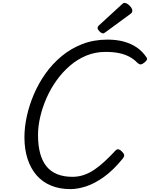

<svg xmlns="http://www.w3.org/2000/svg" viewBox="-20 -1289 1037 1328"><path d="M467 19Q393 19 334 -5Q275 -29 234 -75.5Q193 -122 171 -189Q149 -256 149 -340Q149 -409 165.5 -485Q182 -561 214.5 -637Q247 -713 295 -780.5Q343 -848 407 -901Q471 -954 550 -984.5Q629 -1015 724 -1015Q787 -1015 837.5 -1001Q888 -987 926.5 -960.5Q965 -934 992 -894Q1000 -883 995.5 -874.5Q991 -866 977 -855Q964 -845 954.5 -843.5Q945 -842 931 -854Q906 -880 875 -896.5Q844 -913 804 -921.5Q764 -930 709 -930Q640 -930 578.5 -905Q517 -880 465 -835.5Q413 -791 372 -734Q331 -677 302.5 -612.5Q274 -548 258.5 -482Q243 -416 243 -355Q243 -283 257.5 -229Q272 -175 301 -139Q330 -103 375 -84.5Q420 -66 481 -66Q523 -66 560.5 -79Q598 -92 633.5 -116Q669 -140 705 -173.5Q741 -207 779 -248Q791 -260 802.5 -255.5Q814 -251 824 -240Q838 -226 839 -216Q840 -206 829 -192Q763 -111 698.5 -65Q634 -19 575.5 0Q517 19 467 19ZM693 -1058Q682 -1058 668.5 -1071.5Q655 -1085 655 -1095Q655 -1099 656.5 -1103Q658 -1107 664 -1113L822 -1258Q827 -1263 831.5 -1266Q836 -1269 842 -1269Q852 -1269 864.5 -1260Q877 -1251 886 -1239Q895 -1227 895 -1216Q895 -1209 893 -1204Q891 -1199 880 -1191L712 -1068Q706 -1064 701.5 -1061Q697 -1058 693 -1058Z"/></svg>

Font: Playwrite AU TAS
Style: Regular
Weight: 400
Designer: Veronika Burian, José Scaglione
Foundry: TypeTogether
Version: Version 1.002